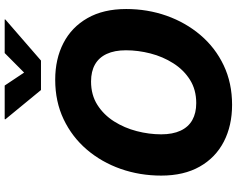

<svg xmlns="http://www.w3.org/2000/svg" viewBox="-114 -876 1000 811"><g transform="rotate(-90 385.5 -471.0)"><path d="M347.7 9.8Q259.8 9.8 192.1 -25.1Q124.5 -60.1 86.7 -127Q48.8 -193.8 48.8 -289.6Q48.8 -379.9 77.1 -460.7Q105.5 -541.5 158.7 -603.8Q211.9 -666 286.6 -701.7Q361.3 -737.3 453.6 -737.3Q541.5 -737.3 608.6 -702.6Q675.8 -668 714.1 -600.8Q752.4 -533.7 752.4 -437.5Q752.4 -347.2 723.9 -266.6Q695.3 -186 642.1 -123.5Q588.9 -61 514.4 -25.6Q439.9 9.8 347.7 9.8ZM355 -141.6Q411.6 -141.6 453.6 -168.2Q495.6 -194.8 523.4 -238.8Q551.3 -282.7 564.7 -335Q578.1 -387.2 578.1 -438.5Q578.1 -486.8 562.7 -519.8Q547.4 -552.7 518.1 -569.3Q488.8 -585.9 446.3 -585.9Q389.6 -585.9 347.7 -559.3Q305.7 -532.7 277.8 -488.8Q250 -444.8 236.6 -392.8Q223.1 -340.8 223.1 -289.6Q223.1 -241.2 238.5 -208Q253.9 -174.8 283.4 -158.2Q313 -141.6 355 -141.6ZM429.2 -950.7 483.9 -868.7 566.4 -950.7H708.5L708 -947.8L534.7 -797.4H410.2L286.6 -947.8L287.1 -950.7Z"/></g></svg>

Font: Inter 16pt ExtraBold
Style: Italic
Weight: 800
Italic angle: -9.3988°
Version: Version 4.001;git-66647c0bb